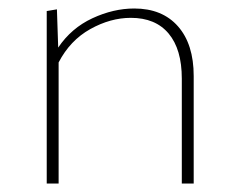

<svg xmlns="http://www.w3.org/2000/svg" viewBox="-20 -432 566 452"><path d="M436 -253V0H408V-247Q408 -316 377 -353Q346 -390 288 -390Q240 -390 192.5 -363.5Q145 -337 118 -285V0H90V-406L114 -410L117 -320Q148 -366 197.5 -389Q247 -412 296 -412Q362 -412 399 -370Q436 -328 436 -253Z"/></svg>

Font: Ysabeau Extralight
Style: Regular
Weight: 200
Designer: Christian Thalmann (Catharsis Fonts)
Version: Version 0.003